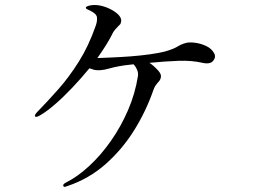

<svg xmlns="http://www.w3.org/2000/svg" viewBox="-20 -728 1040 767"><path d="M138 -266Q123 -258 120 -263Q117 -269 130 -282Q170 -323 213 -371.5Q256 -420 295 -482Q334 -544 362 -624Q369 -643 367.5 -658Q366 -673 341 -685Q335 -688 328.5 -691Q322 -694 323 -698Q324 -702 334 -705Q344 -708 358 -708Q381 -708 406.5 -698Q432 -688 449 -673Q466 -658 464 -643Q463 -634 460 -631Q457 -628 453 -624Q447 -618 440.5 -610.5Q434 -603 431 -597Q420 -574 404 -548.5Q388 -523 369 -496Q393 -497 428.5 -498.5Q464 -500 503.5 -503Q543 -506 578.5 -511Q614 -516 638 -522Q673 -532 689 -542Q705 -552 725 -557Q738 -560 760.5 -557Q783 -554 804 -544Q825 -534 835 -516Q844 -501 832 -485.5Q820 -470 789 -477Q746 -487 692.5 -485Q639 -483 577 -477Q594 -466 613 -445Q624 -432 623 -422Q622 -412 616.5 -405Q611 -398 608 -395Q604 -390 600.5 -385Q597 -380 593 -369Q564 -285 516.5 -208.5Q469 -132 402.5 -73Q336 -14 250 15Q240 19 237 18.5Q234 18 233 15Q230 8 244 1Q290 -22 336.5 -65Q383 -108 423 -165Q463 -222 491.5 -288Q520 -354 531 -424Q533 -436 528 -448.5Q523 -461 514 -471Q511 -471 508.5 -470.5Q506 -470 503 -470Q453 -465 415 -454Q377 -443 353 -450Q348 -452 344.5 -453Q341 -454 337 -455Q305 -416 269.5 -378.5Q234 -341 200 -311.5Q166 -282 138 -266Z"/></svg>

Font: Shippori Mincho TTF
Style: Regular
Weight: 400
Version: Version 2.100